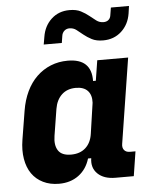

<svg xmlns="http://www.w3.org/2000/svg" viewBox="-56 -841 711 898"><g transform="rotate(-5 300.0 -392.5)"><path d="M32 -210 54 -345Q62 -394 81 -434Q100 -474 129 -502Q158 -530 195 -545Q232 -560 275 -560Q387 -560 385 -455H398L413 -550H558L495 -150Q492 -132 501 -121Q510 -110 528 -110H554L536 5H450Q396 5 367 -23Q338 -51 345 -96H330Q315 -46 277 -18Q239 10 185 10Q143 10 110.5 -6Q78 -22 58 -50.5Q38 -79 31 -120Q24 -161 32 -210ZM253 -121Q295 -121 321 -144.5Q347 -168 353 -210L374 -354Q376 -390 357.5 -410Q339 -430 302 -430Q261 -430 235.5 -406Q210 -382 203 -340L183 -215Q176 -172 192.5 -146.5Q209 -121 253 -121ZM458 -725Q472 -725 481 -732.5Q490 -740 492 -753L498 -790H583L578 -755Q570 -704 535 -672Q500 -640 449 -640Q417 -640 396 -651Q375 -662 359 -675Q343 -688 329 -699Q315 -710 296 -710Q282 -710 272 -701Q262 -692 260 -677L255 -645H170L176 -680Q184 -731 218.5 -763Q253 -795 304 -795Q336 -795 357 -784Q378 -773 394 -760Q410 -747 424.5 -736Q439 -725 458 -725Z"/></g></svg>

Font: JetBrains Mono ExtraBold
Style: Italic
Weight: 800
Designer: Philipp Nurullin, Konstantin Bulenkov
Foundry: JetBrains
Version: Version 1.000; ttfautohint (v1.8.3)